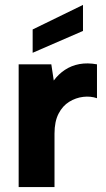

<svg xmlns="http://www.w3.org/2000/svg" viewBox="-20 -762 433 782"><path d="M318 -742V-636L113 -547V-642ZM56 -500H189L199 -434Q218 -460 244.5 -477.5Q271 -495 303.5 -501Q336 -507 375 -500V-362Q349 -371 319 -367.5Q289 -364 262 -347.5Q235 -331 218.5 -299Q202 -267 202 -218V0H56Z"/></svg>

Font: Albert Sans ExtraBold
Style: Regular
Weight: 800
Designer: Andreas Rasmussen
Foundry: a.Foundry
Version: Version 1.025